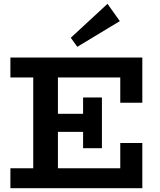

<svg xmlns="http://www.w3.org/2000/svg" viewBox="-20 -988 838 1008"><path d="M34.6 0V-104.6H611.4V-237.3H727.2V0ZM154.5 -57.9V-619.9H284.1V-57.9ZM205.7 -295.8V-390.4H470.7V-295.8ZM416.2 -209.8V-476.4H515.1V-209.8ZM611.4 -448.7V-581.4H34.6V-686H727.2V-448.7ZM385.8 -742.3 351.6 -789.7 544.4 -967.9 609.1 -877.1Z"/></svg>

Font: BioRhyme ExtraBold
Style: Regular
Weight: 800
Designer: Aoife Mooney
Foundry: Aoife Mooney Type
Version: Version 1.600;gftools[0.9.33]